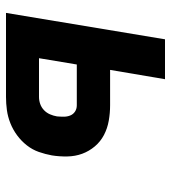

<svg xmlns="http://www.w3.org/2000/svg" viewBox="15 -585 570 640"><g transform="rotate(90 300.0 -265.0)"><path d="M23 0 111 -530H244L213 -347H331Q357 -347 382.5 -342.5Q408 -338 430 -326.5Q452 -315 468 -296Q484 -277 492.5 -254Q501 -231 501.5 -204.5Q502 -178 498 -153Q494 -131 486.5 -109.5Q479 -88 464.5 -69.5Q450 -51 431 -37Q412 -23 390.5 -14.5Q369 -6 347 -3Q325 0 303 0ZM303 -110Q315 -110 326.5 -114Q338 -118 347 -126.5Q356 -135 361 -146.5Q366 -158 368 -170Q369 -181 369 -192.5Q369 -204 365 -214Q361 -224 352 -230Q343 -236 331 -236H195L174 -110Z"/></g></svg>

Font: Iosevka Curly XBdExObl
Style: Regular
Weight: 800
Width: 7
Italic angle: -9°
Monospace: yes
Designer: Belleve Invis
Foundry: Belleve Invis
Version: Version 11.1.0; ttfautohint (v1.8.3)